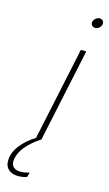

<svg xmlns="http://www.w3.org/2000/svg" viewBox="-194 -702 542 954"><g transform="rotate(15 76.5 -225.0)"><path d="M216 -635Q216 -623 206 -613.5Q196 -604 184 -604Q175 -604 168.5 -610Q162 -616 162 -625Q162 -637 172.5 -646.5Q183 -656 195 -656Q204 -656 210 -650Q216 -644 216 -635ZM144 -480H172L70 0Q-22 61 -35 125Q-37 137 -37 141Q-37 161 -24.5 171.5Q-12 182 9 182Q34 182 56 174L50 198Q31 206 4 206Q-25 206 -44 190.5Q-63 175 -63 146Q-63 104 -32.5 65Q-2 26 42 0Z"/></g></svg>

Font: Prompt Thin
Style: Italic
Weight: 250
Italic angle: -12°
Designer: Katatrad Team
Foundry: CadsonDemak
Version: Version 1.001